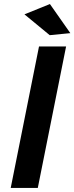

<svg xmlns="http://www.w3.org/2000/svg" viewBox="-20 -930 368 950"><path d="M307 -700 167 0H33L173 -700ZM227 -910 328 -766 226 -756 101 -859Z"/></svg>

Font: Gontserrat Medium
Style: Italic
Weight: 500
Italic angle: -11.3°
Designer: Julieta Ulanovsky
Foundry: Julieta Ulanovsky
Version: Version 6.001